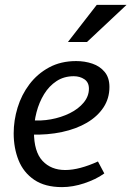

<svg xmlns="http://www.w3.org/2000/svg" viewBox="-20 -753 538 786"><path d="M292 -503Q327 -503 358 -492.5Q389 -482 408.5 -458.5Q428 -435 428 -397Q428 -350 403.5 -313Q379 -276 335.5 -250.5Q292 -225 233.5 -212.5Q175 -200 107 -202V-261Q147 -257 188.5 -264.5Q230 -272 265.5 -289.5Q301 -307 322.5 -333Q344 -359 344 -390Q344 -416 325.5 -428.5Q307 -441 282 -441Q242 -441 211.5 -421Q181 -401 160.5 -367.5Q140 -334 129.5 -293.5Q119 -253 119 -213Q119 -132 154 -94.5Q189 -57 247 -57Q276 -57 310 -66Q344 -75 381 -92L407 -43Q389 -30 368 -20Q347 -10 324.5 -2.5Q302 5 279 9Q256 13 234 13Q164 13 120 -17Q76 -47 56 -97Q36 -147 36 -207Q36 -260 52 -312.5Q68 -365 100.5 -408Q133 -451 181 -477Q229 -503 292 -503ZM376 -733H498L336 -581H258Z"/></svg>

Font: Rosario
Style: Italic
Weight: 400
Italic angle: -8.05°
Designer: Hector Gatti
Foundry: Omnibus Type
Version: Version 1.201